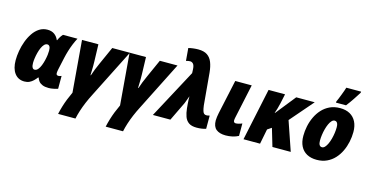

<svg xmlns="http://www.w3.org/2000/svg" viewBox="-96 -1252 3772 1962"><g transform="rotate(15 1790.5 -270.5)"><path d="M169.4 9.8Q103 9.8 65.4 -40.3Q27.8 -90.3 27.8 -178.7Q27.8 -225.1 36.9 -277.6Q45.9 -330.1 64.5 -380.4Q83 -430.7 111.1 -472.2Q139.2 -513.7 177.2 -538.3Q215.3 -563 263.2 -563Q307.1 -563 336.4 -542Q365.7 -521 380.9 -484.4H384.3Q389.6 -497.1 396.7 -509.8Q403.8 -522.5 411.9 -533.7Q419.9 -544.9 428.2 -553.2H581.5Q564 -521 548.6 -483.2Q533.2 -445.3 521.2 -406Q509.3 -366.7 501 -329.1L473.6 -203.6Q471.2 -192.4 469.2 -180.2Q467.3 -168 467.3 -160.2Q467.3 -146 473.9 -140.9Q480.5 -135.7 491.2 -135.7Q497.6 -135.7 506.3 -137.9Q515.1 -140.1 522.9 -144V-7.8Q504.9 -1.5 477.1 4.2Q449.2 9.8 425.8 9.8Q385.3 9.8 359.9 -1Q334.5 -11.7 320.8 -29.3Q307.1 -46.9 301.3 -66.4H295.4Q281.2 -47.4 263.2 -29.8Q245.1 -12.2 222.4 -1.2Q199.7 9.8 169.4 9.8ZM238.3 -133.8Q258.8 -133.8 274.4 -152.1Q290 -170.4 301 -198.5Q312 -226.6 318.8 -254.9Q327.1 -290.5 330.1 -315.4Q333 -340.3 333 -359.4Q333 -389.6 324.2 -403.6Q315.4 -417.5 299.8 -417.5Q281.7 -417.5 267.1 -401.9Q252.4 -386.2 241.2 -361.1Q230 -335.9 222.4 -306.2Q214.8 -276.4 210.7 -247.6Q206.5 -218.8 206.5 -196.8Q206.5 -165.5 215.1 -149.7Q223.6 -133.8 238.3 -133.8Z M588.9 240.2Q598.1 198.2 610.6 157Q623 115.7 639.2 75Q655.3 34.2 674.8 -6.8L629.4 -553.2H802.7L808.1 -369.6Q808.6 -344.2 808.6 -326.7Q808.6 -309.1 808.1 -294.7Q807.6 -280.3 807.1 -264.6Q806.6 -249 806.2 -227.5H810.5Q819.3 -256.3 834.2 -293.5Q849.1 -330.6 866.2 -368.2L949.2 -553.2H1136.2L878.9 -43Q851.6 9.8 830.8 59.1Q810.1 108.4 795.7 153.6Q781.2 198.7 772.5 240.2Z M1092.3 240.2Q1101.6 198.2 1114 157Q1126.5 115.7 1142.6 75Q1158.7 34.2 1178.2 -6.8L1132.8 -553.2H1306.2L1311.5 -369.6Q1312 -344.2 1312 -326.7Q1312 -309.1 1311.5 -294.7Q1311 -280.3 1310.5 -264.6Q1310.1 -249 1309.6 -227.5H1314Q1322.8 -256.3 1337.6 -293.5Q1352.5 -330.6 1369.6 -368.2L1452.6 -553.2H1639.6L1382.3 -43Q1355 9.8 1334.2 59.1Q1313.5 108.4 1299.1 153.6Q1284.7 198.7 1275.9 240.2Z M1991.7 9.8Q1937.5 9.8 1907.7 -11.2Q1877.9 -32.2 1864.5 -69.6Q1851.1 -106.9 1846.2 -155.3L1841.8 -205.6Q1840.3 -222.2 1839.4 -243.9Q1838.4 -265.6 1838.9 -280.8Q1836.9 -275.9 1832.5 -263.7Q1828.1 -251.5 1823 -237.8Q1817.9 -224.1 1814 -213.4Q1810.1 -202.6 1809.1 -200.7L1712.4 0H1527.3L1804.2 -516.6L1802.7 -554.2Q1800.8 -596.2 1787.1 -612.3Q1773.4 -628.4 1753.9 -628.4Q1744.1 -628.4 1733.9 -626.5Q1723.6 -624.5 1710.9 -621.1L1699.7 -754.4Q1721.7 -760.3 1750 -763.7Q1778.3 -767.1 1803.2 -767.1Q1863.3 -767.1 1898.4 -743.4Q1933.6 -719.7 1951.2 -675Q1968.8 -630.4 1974.6 -568.4L2004.9 -228.5Q2009.8 -191.9 2016.1 -172.1Q2022.5 -152.3 2032 -145.3Q2041.5 -138.2 2055.2 -138.2Q2062.5 -138.2 2069.6 -139.2Q2076.7 -140.1 2089.8 -144V-3.9Q2071.3 2 2045.9 5.9Q2020.5 9.8 1991.7 9.8Z M2298.3 9.8Q2233.4 9.8 2197.8 -19Q2162.1 -47.9 2162.1 -113.3Q2162.1 -129.4 2165.3 -151.4Q2168.5 -173.3 2172.4 -192.4L2250.5 -553.2H2424.8L2347.7 -193.4Q2345.7 -183.6 2344.5 -175.8Q2343.3 -168 2343.3 -160.2Q2343.3 -149.9 2349.1 -143.1Q2355 -136.2 2366.2 -136.2Q2378.9 -136.2 2397.5 -140.6Q2416 -145 2433.1 -152.8V-21Q2403.8 -5.4 2369.1 2.2Q2334.5 9.8 2298.3 9.8Z M2485.8 0 2603 -553.2H2777.3L2755.4 -451.2Q2749.5 -423.3 2741.2 -395.5Q2732.9 -367.7 2724.1 -342.8H2727.5L2895.5 -553.2H3091.3L2879.9 -308.6L2985.8 0H2792L2736.3 -188L2692.4 -158.7L2661.1 0Z M3261.2 9.8Q3199.7 9.8 3156.2 -14.2Q3112.8 -38.1 3090.1 -83.3Q3067.4 -128.4 3067.4 -192.4Q3067.4 -242.2 3078.1 -294.4Q3088.9 -346.7 3111.6 -394.8Q3134.3 -442.9 3168.9 -480.7Q3203.6 -518.6 3251 -540.8Q3298.3 -563 3359.4 -563Q3420.4 -563 3463.4 -538.8Q3506.3 -514.6 3529.1 -469.5Q3551.8 -424.3 3551.8 -361.3Q3551.8 -309.6 3540.5 -256.8Q3529.3 -204.1 3506.6 -156.2Q3483.9 -108.4 3449.2 -71Q3414.6 -33.7 3367.7 -12Q3320.8 9.8 3261.2 9.8ZM3281.2 -128.4Q3297.4 -128.4 3311.5 -143.6Q3325.7 -158.7 3337.4 -184.1Q3349.1 -209.5 3357.4 -240.5Q3365.7 -271.5 3370.1 -303.7Q3374.5 -335.9 3374.5 -364.3Q3374.5 -384.3 3370.4 -397.7Q3366.2 -411.1 3358.2 -418Q3350.1 -424.8 3337.9 -424.8Q3321.3 -424.8 3306.9 -409.7Q3292.5 -394.5 3281 -369.1Q3269.5 -343.8 3261.2 -312.7Q3252.9 -281.7 3248.5 -249.5Q3244.1 -217.3 3244.1 -188.5Q3244.1 -159.2 3253.4 -143.8Q3262.7 -128.4 3281.2 -128.4ZM3301.3 -606 3302.7 -619.1Q3309.6 -632.8 3318.1 -654.1Q3326.7 -675.3 3335.9 -699.2Q3345.2 -723.1 3352.8 -744.6Q3360.4 -766.1 3364.7 -780.8H3521L3520 -769.5Q3508.3 -751 3495.1 -730.2Q3481.9 -709.5 3467.8 -688.5Q3453.6 -667.5 3438.7 -646.5Q3423.8 -625.5 3408.2 -606Z"/></g></svg>

Font: Open Sans SemiCondensed ExtraBold
Style: Italic
Weight: 800
Width: 4
Italic angle: -12°
Designer: Monotype Design Team
Foundry: Monotype Imaging Inc.
Version: Version 3.003